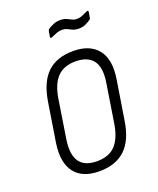

<svg xmlns="http://www.w3.org/2000/svg" viewBox="-122 -703 644 785"><g transform="rotate(-20 199.5 -310.0)"><path d="M175 8Q102 8 68.5 -35.5Q35 -79 47 -161L74 -331Q87 -413 128 -452Q169 -491 241 -491Q313 -491 347.5 -448Q382 -405 369 -322L342 -153Q330 -71 288.5 -31.5Q247 8 175 8ZM180 -34Q232 -34 260 -63.5Q288 -93 298 -155L324 -320Q335 -385 312 -416.5Q289 -448 235 -448Q185 -448 156.5 -419Q128 -390 118 -328L92 -162Q82 -98 104 -66Q126 -34 180 -34ZM296 -569Q280 -569 269 -574Q258 -579 249 -583.5Q240 -588 228 -588Q215 -588 203.5 -583.5Q192 -579 181 -574Q176 -571 173.5 -573Q171 -575 172 -579L176 -602Q177 -608 184 -612Q192 -617 205 -622.5Q218 -628 233 -628Q250 -628 260.5 -623.5Q271 -619 280 -614Q289 -609 301 -609Q315 -609 326 -614Q337 -619 348 -624Q352 -626 354.5 -624.5Q357 -623 356 -618L352 -595Q351 -589 345 -586Q336 -580 324 -574.5Q312 -569 296 -569Z"/></g></svg>

Font: Sofia Sans Condensed Light
Style: Italic
Weight: 300
Italic angle: -9°
Version: Version 4.100